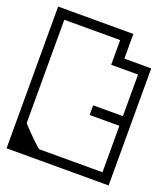

<svg xmlns="http://www.w3.org/2000/svg" viewBox="-133 -666 648 746"><g transform="rotate(20 191.0 -293.0)"><path d="M-20 -177V-407H20Q20 -384 20 -372.2Q20 -360.5 20 -351.8Q20 -343 20 -330Q20 -317 20 -292Q20 -292 20 -292Q20 -292 20 -292Q20 -292 20 -292Q20 -292 20 -292Q20 -268 20 -252.8Q20 -237.5 20 -221Q20 -204.5 20 -177ZM-20 -279H20V-120Q20 -118.5 27.8 -110Q35.5 -101.5 47 -89.8Q58.5 -78 70.5 -66.5Q82.5 -55 91 -47.5Q99.5 -40 101 -40Q101 -40 101 -40Q101 -40 101 -40Q101 -40 101 -40Q107 -40 118 -40Q129 -40 142.2 -40Q155.5 -40 167.5 -40Q179.5 -40 188 -40Q196.5 -40 198 -40Q198 -30.5 198 -20.2Q198 -10 198 0Q198 0 198 0Q198 0 198 0Q198 0 198 0Q198 0 198 0Q198 0 198 0Q198 0 176 0Q154 0 121.5 0Q89 0 56.5 0Q24 0 2 0Q-20 0 -20 0Q-20 0 -20 0Q-20 0 -20 0Q-20 -24 -20 -47.8Q-20 -71.5 -20 -94.8Q-20 -118 -20 -141.2Q-20 -164.5 -20 -187.5Q-20 -210.5 -20 -233.5Q-20 -256.5 -20 -279ZM402 -279Q402 -279 402 -258.8Q402 -238.5 402 -206.8Q402 -175 402 -139.5Q402 -104 402 -72.2Q402 -40.5 402 -20.2Q402 0 402 0Q402 0 402 0Q402 0 402 0Q402 0 402 0Q402 0 380 0Q358 0 325.5 0Q293 0 260.5 0Q228 0 206 0Q184 0 184 0Q184 0 184 0Q184 0 184 0Q184 0 184 0Q184 0 184 0Q184 0 184 0Q184 -10 184 -20.2Q184 -30.5 184 -40Q184 -40 202 -40Q220 -40 246.5 -40Q273 -40 299.5 -40Q326 -40 344 -40Q362 -40 362 -40Q362 -40 362 -40Q362 -40 362 -40Q362 -40 362 -40Q362 -40 362 -40Q362 -40 362 -40Q362 -40 362 -40Q362 -40 362 -40Q362 -40 362 -40Q362 -40 362 -40Q362 -40 362 -40Q362 -40 362 -40Q362 -40 362 -64.2Q362 -88.5 362 -124Q362 -159.5 362 -195Q362 -230.5 362 -254.8Q362 -279 362 -279ZM239 -268Q239 -270 239.2 -270.8Q239.5 -271.5 240.2 -271.8Q241 -272 243 -272Q243 -272 258.5 -272Q274 -272 297 -272Q320 -272 343 -272Q366 -272 381.5 -272Q397 -272 397 -272Q397 -272 397 -272Q397 -272 397 -272Q397 -272 397 -272Q397 -272 397 -272Q397 -272 397 -272Q400 -272 400.5 -271.5Q401 -271 401 -268Q401 -268 401 -264.8Q401 -261.5 401 -256.8Q401 -252 401 -247.2Q401 -242.5 401 -239.2Q401 -236 401 -236Q401 -233 400.5 -232.5Q400 -232 397 -232Q397 -232 397 -232Q397 -232 397 -232Q397 -232 397 -232Q397 -232 397 -232Q397 -232 397 -232Q397 -232 381.5 -232Q366 -232 343 -232Q320 -232 297 -232Q274 -232 258.5 -232Q243 -232 243 -232Q241 -232 240.2 -232.2Q239.5 -232.5 239.2 -233.2Q239 -234 239 -236Q239 -236 239 -244Q239 -252 239 -260Q239 -268 239 -268ZM-20 -288V-586Q-20 -586 -20 -586Q-20 -586 -20 -586Q-20 -586 -3.8 -586Q12.5 -586 36.8 -586Q61 -586 85.2 -586Q109.5 -586 125.8 -586Q142 -586 142 -586Q142 -586 142 -586Q142 -586 142 -586Q142 -586 142 -586Q142 -586 142 -586Q142 -586 142 -586Q142 -586 142 -586Q142 -586 142 -586Q142 -586 142 -586Q142 -586 142 -586Q142 -586 142 -586Q142 -586 157 -586Q172 -586 194.2 -586Q216.5 -586 238.8 -586Q261 -586 276 -586Q291 -586 291 -586Q291 -586 291 -586Q291 -586 291 -586V-484Q292.5 -484 291.5 -484Q290.5 -484 300 -484Q306.5 -484 318.2 -484Q330 -484 349.2 -484Q368.5 -484 398 -484Q401 -484 401.5 -483.5Q402 -483 402 -479V-277H362Q362 -277 362 -277Q362 -277 362 -277Q362 -277 362 -277Q362 -277 362 -277Q362 -277 362 -277Q362 -277 362 -293.8Q362 -310.5 362 -335.5Q362 -360.5 362 -385.5Q362 -410.5 362 -427.2Q362 -444 362 -444Q362 -444 362 -444Q362 -444 362 -444Q362 -444 362 -444Q362 -444 362 -444Q362 -444 362 -444Q334 -444 313 -444Q292 -444 278.2 -444Q264.5 -444 257.8 -444Q251 -444 251 -444Q251 -444 251 -444Q251 -444 251 -444Q251 -444 251 -444Q251 -447 251 -450Q251 -453 251 -456V-546Q251 -546 251 -546Q251 -546 251 -546Q251 -546 251 -546Q251 -546 234.5 -546Q218 -546 196 -546Q174 -546 157.5 -546Q141 -546 141 -546Q141 -546 122.8 -546Q104.5 -546 80.5 -546Q56.5 -546 38.2 -546Q20 -546 20 -546Q20 -546 20 -546Q20 -546 20 -546V-288Z"/></g></svg>

Font: Honk
Style: Regular
Weight: 400
Designer: Noopur Datye & Yesha Goshar
Foundry: Ek Type
Version: Version 1.000